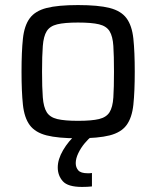

<svg xmlns="http://www.w3.org/2000/svg" viewBox="-20 -538 617 758"><path d="M288 8Q209 8 164 -3.5Q119 -15 97.5 -44Q76 -73 70.5 -124.5Q65 -176 65 -255Q65 -334 70.5 -385.5Q76 -437 97.5 -466Q119 -495 164 -506.5Q209 -518 288 -518Q368 -518 413 -506.5Q458 -495 479.5 -466Q501 -437 506.5 -385.5Q512 -334 512 -255Q512 -176 506.5 -124.5Q501 -73 479.5 -44Q458 -15 413 -3.5Q368 8 288 8ZM288 -61Q342 -61 371 -68Q400 -75 412.5 -95Q425 -115 427.5 -153.5Q430 -192 430 -255Q430 -318 427.5 -356.5Q425 -395 412.5 -415Q400 -435 371 -442Q342 -449 288 -449Q235 -449 206 -442Q177 -435 164.5 -415Q152 -395 149 -356.5Q146 -318 146 -255Q146 -192 149 -153.5Q152 -115 164.5 -95Q177 -75 206 -68Q235 -61 288 -61ZM304 200Q248 200 228 177.5Q208 155 208 123Q208 91 229 55Q250 19 283 -10L342 0Q329 10 314 28Q299 46 289 67Q279 88 279 106Q279 123 289 134.5Q299 146 326 146Q329 146 333 146Q337 146 343 145V198Q326 200 304 200Z"/></svg>

Font: Saira
Style: Regular
Weight: 400
Designer: Hector Gatti with collaboration of the Omnibus-Type team
Foundry: Omnibus-Type
Version: Version 1.100; ttfautohint (v1.8.3)